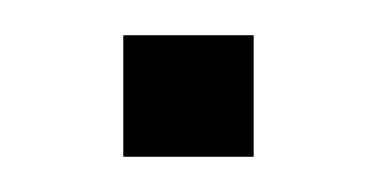

<svg xmlns="http://www.w3.org/2000/svg" viewBox="-20 -339 214 109"><path d="M50 -250H124V-319H50Z"/></svg>

Font: Kanit Light
Style: Regular
Weight: 300
Designer: Katatrad Team
Foundry: CadsonDemak
Version: Version 1.000;PS 001.000;hotconv 1.0.88;makeotf.lib2.5.64775